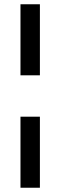

<svg xmlns="http://www.w3.org/2000/svg" viewBox="-20 -720 283 900"><path d="M167 -367H76V-700H167ZM167 160H76V-173H167Z"/></svg>

Font: Hind Madurai Medium
Style: Regular
Weight: 500
Designer: Jyotish Sonowal
Foundry: Indian Type Foundry
Version: Version 1.001;PS 1.0;hotconv 1.0.86;makeotf.lib2.5.63406; tt